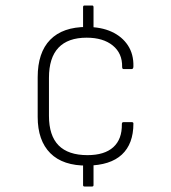

<svg xmlns="http://www.w3.org/2000/svg" viewBox="-20 -641 622 698"><path d="M282 -529V-615Q282 -621 287 -621H315Q320 -621 320 -615V-530ZM287 37Q282 37 282 32V-52L320 -50V32Q320 37 315 37ZM298 -39Q209 -38 163 -84Q117 -130 117 -216V-360Q117 -450 162.5 -496.5Q208 -543 295 -543Q348 -543 386 -525.5Q424 -508 445 -476Q466 -444 465 -400Q465 -390 459 -390H429Q424 -390 424 -398Q425 -447 390 -475.5Q355 -504 295 -504Q227 -504 192.5 -467.5Q158 -431 158 -358V-220Q158 -148 193 -112.5Q228 -77 298 -77Q360 -77 392 -106Q424 -135 423 -190Q423 -197 429 -197H459Q465 -197 465 -192Q465 -118 423 -79Q381 -40 298 -39Z"/></svg>

Font: Sofia Sans Semi Condensed ExtraLight
Style: Regular
Weight: 250
Version: Version 4.100